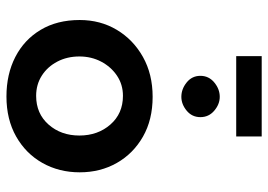

<svg xmlns="http://www.w3.org/2000/svg" viewBox="-138 -682 831 595"><g transform="rotate(90 277.5 -384.5)"><path d="M42 -216Q42 -280 72.5 -331Q103 -382 156.5 -412Q210 -442 280 -442Q351 -442 403.5 -412Q456 -382 485 -331Q514 -280 514 -216Q514 -152 485 -100.5Q456 -49 403 -19Q350 11 279 11Q210 11 156.5 -16.5Q103 -44 72.5 -95Q42 -146 42 -216ZM155 -215Q155 -177 171 -146.5Q187 -116 214.5 -98.5Q242 -81 277 -81Q332 -81 366 -119.5Q400 -158 400 -215Q400 -272 366 -311Q332 -350 277 -350Q242 -350 214.5 -331.5Q187 -313 171 -282.5Q155 -252 155 -215ZM215 -590Q215 -616 235.5 -633Q256 -650 280 -650Q303 -650 323 -633Q343 -616 343 -590Q343 -564 323 -547.5Q303 -531 280 -531Q256 -531 235.5 -547.5Q215 -564 215 -590ZM154 -780H403V-701H154Z"/></g></svg>

Font: Synthetic SemiBold
Style: Regular
Weight: 600
Designer: Santiago Orozco
Foundry: Typemade
Version: Version 2.000; ttfautohint (v1.8.4.7-5d5b)